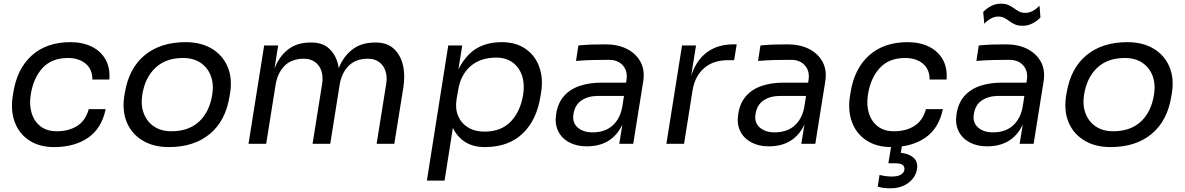

<svg xmlns="http://www.w3.org/2000/svg" viewBox="-20 -781 6438 1043"><path d="M274 18Q195 18 140 -17.5Q85 -53 61 -115.5Q37 -178 49 -258L52 -276Q72 -407 152.5 -479.5Q233 -552 363 -552Q429 -552 478.5 -527.5Q528 -503 553.5 -457.5Q579 -412 574 -349H482Q482 -405 445 -435.5Q408 -466 349 -466Q261 -466 211 -411.5Q161 -357 147 -267Q138 -211 152 -166Q166 -121 200.5 -94.5Q235 -68 288 -68Q354 -68 399.5 -97Q445 -126 462 -188H554Q532 -83 458 -32.5Q384 18 274 18Z M897 18Q814 18 755 -17.5Q696 -53 669.5 -115Q643 -177 655 -258L658 -276Q680 -410 766 -481Q852 -552 988 -552Q1071 -552 1130 -517Q1189 -482 1216 -419.5Q1243 -357 1230 -276L1227 -258Q1206 -125 1120 -53.5Q1034 18 897 18ZM911 -68Q1005 -68 1061.5 -120.5Q1118 -173 1133 -267Q1142 -325 1125 -369.5Q1108 -414 1069.5 -440Q1031 -466 974 -466Q881 -466 824.5 -413Q768 -360 753 -267Q744 -210 761 -165Q778 -120 816.5 -94Q855 -68 911 -68Z M1426 0H1330L1415 -534H1491L1455 -305H1443Q1454 -376 1481 -431.5Q1508 -487 1553.5 -518.5Q1599 -550 1668 -550H1672Q1732 -550 1768 -517Q1804 -484 1817 -428.5Q1830 -373 1819 -305H1791Q1802 -377 1829.5 -432Q1857 -487 1903 -518.5Q1949 -550 2018 -550H2022Q2082 -550 2118.5 -517Q2155 -484 2168.5 -428.5Q2182 -373 2171 -305L2122 0H2026L2078 -326Q2084 -365 2074 -395.5Q2064 -426 2039.5 -444Q2015 -462 1979 -462Q1913 -462 1874.5 -424Q1836 -386 1825 -320L1774 0H1678L1730 -326Q1736 -365 1726 -395.5Q1716 -426 1691.5 -444Q1667 -462 1631 -462Q1565 -462 1526.5 -424Q1488 -386 1477 -320Z M2395 200H2299L2415 -534H2491L2454 -303L2437 -305Q2461 -418 2527 -485Q2593 -552 2706 -552Q2782 -552 2834.5 -516Q2887 -480 2909.5 -417.5Q2932 -355 2919 -276L2916 -258Q2896 -129 2819 -55.5Q2742 18 2613 18Q2545 18 2499 -15Q2453 -48 2432.5 -105Q2412 -162 2420 -235L2451 -155ZM2612 -66Q2702 -66 2754.5 -120.5Q2807 -175 2822 -267Q2831 -324 2816 -369.5Q2801 -415 2765 -441.5Q2729 -468 2675 -468Q2589 -468 2535 -420.5Q2481 -373 2468 -287L2460 -241Q2452 -190 2469 -150.5Q2486 -111 2523 -88.5Q2560 -66 2612 -66Z M3420 0H3344L3370 -160H3354L3383 -345Q3391 -394 3364 -425Q3337 -456 3288 -456Q3239 -456 3199 -455Q3159 -454 3109 -450L3122 -534Q3163 -538 3196 -539Q3229 -540 3270 -540Q3337 -540 3386 -515Q3435 -490 3459.5 -445Q3484 -400 3474 -338ZM3167 14Q3112 14 3071.5 -8Q3031 -30 3012 -69Q2993 -108 3001 -160Q3010 -221 3043.5 -259Q3077 -297 3129.5 -314.5Q3182 -332 3246 -332H3391L3379 -260H3230Q3176 -260 3139.5 -236Q3103 -212 3095 -160Q3088 -115 3118 -88.5Q3148 -62 3199 -62Q3265 -62 3306 -97.5Q3347 -133 3360 -198L3380 -160Q3360 -77 3306.5 -31.5Q3253 14 3167 14Z M3696 0H3600L3685 -534H3761L3726 -314H3722Q3733 -384 3764 -434.5Q3795 -485 3845 -512.5Q3895 -540 3964 -540H3982L3968 -454H3934Q3855 -454 3805 -411Q3755 -368 3742 -289Z M4409 0H4333L4359 -160H4343L4372 -345Q4380 -394 4353 -425Q4326 -456 4277 -456Q4228 -456 4188 -455Q4148 -454 4098 -450L4111 -534Q4152 -538 4185 -539Q4218 -540 4259 -540Q4326 -540 4375 -515Q4424 -490 4448.5 -445Q4473 -400 4463 -338ZM4156 14Q4101 14 4060.5 -8Q4020 -30 4001 -69Q3982 -108 3990 -160Q3999 -221 4032.5 -259Q4066 -297 4118.5 -314.5Q4171 -332 4235 -332H4380L4368 -260H4219Q4165 -260 4128.5 -236Q4092 -212 4084 -160Q4077 -115 4107 -88.5Q4137 -62 4188 -62Q4254 -62 4295 -97.5Q4336 -133 4349 -198L4369 -160Q4349 -77 4295.5 -31.5Q4242 14 4156 14Z M4822 18Q4743 18 4688 -17.5Q4633 -53 4609 -115.5Q4585 -178 4597 -258L4600 -276Q4620 -407 4700.5 -479.5Q4781 -552 4911 -552Q4977 -552 5026.5 -527.5Q5076 -503 5101.5 -457.5Q5127 -412 5122 -349H5030Q5030 -405 4993 -435.5Q4956 -466 4897 -466Q4809 -466 4759 -411.5Q4709 -357 4695 -267Q4686 -211 4700 -166Q4714 -121 4748.5 -94.5Q4783 -68 4836 -68Q4902 -68 4947.5 -97Q4993 -126 5010 -188H5102Q5080 -83 5006 -32.5Q4932 18 4822 18ZM4815 242Q4796 242 4779 239.5Q4762 237 4748 233L4758 169Q4772 173 4790 175.5Q4808 178 4825 178Q4857 178 4874 167.5Q4891 157 4893 141Q4895 125 4884 115.5Q4873 106 4844 106H4806L4825 -10H4883L4868 85L4833 48H4849Q4906 48 4937.5 71.5Q4969 95 4961 139Q4954 182 4915 212Q4876 242 4815 242Z M5595 0H5519L5545 -160H5529L5558 -345Q5566 -394 5539 -425Q5512 -456 5463 -456Q5414 -456 5374 -455Q5334 -454 5284 -450L5297 -534Q5338 -538 5371 -539Q5404 -540 5445 -540Q5512 -540 5561 -515Q5610 -490 5634.5 -445Q5659 -400 5649 -338ZM5342 14Q5287 14 5246.5 -8Q5206 -30 5187 -69Q5168 -108 5176 -160Q5185 -221 5218.5 -259Q5252 -297 5304.5 -314.5Q5357 -332 5421 -332H5566L5554 -260H5405Q5351 -260 5314.5 -236Q5278 -212 5270 -160Q5263 -115 5293 -88.5Q5323 -62 5374 -62Q5440 -62 5481 -97.5Q5522 -133 5535 -198L5555 -160Q5535 -77 5481.5 -31.5Q5428 14 5342 14ZM5535 -641Q5510 -641 5493.5 -648.5Q5477 -656 5463.5 -666Q5450 -676 5436 -683.5Q5422 -691 5403 -691Q5382 -691 5363 -680.5Q5344 -670 5327 -652L5321 -716Q5339 -735 5363.5 -748Q5388 -761 5417 -761Q5442 -761 5458.5 -753.5Q5475 -746 5488.5 -736Q5502 -726 5516 -718.5Q5530 -711 5549 -711Q5570 -711 5590 -721.5Q5610 -732 5627 -750L5632 -686Q5614 -667 5589 -654Q5564 -641 5535 -641Z M6013 18Q5930 18 5871 -17.5Q5812 -53 5785.5 -115Q5759 -177 5771 -258L5774 -276Q5796 -410 5882 -481Q5968 -552 6104 -552Q6187 -552 6246 -517Q6305 -482 6332 -419.5Q6359 -357 6346 -276L6343 -258Q6322 -125 6236 -53.5Q6150 18 6013 18ZM6027 -68Q6121 -68 6177.5 -120.5Q6234 -173 6249 -267Q6258 -325 6241 -369.5Q6224 -414 6185.5 -440Q6147 -466 6090 -466Q5997 -466 5940.5 -413Q5884 -360 5869 -267Q5860 -210 5877 -165Q5894 -120 5932.5 -94Q5971 -68 6027 -68Z"/></svg>

Font: Sora Variable Italic
Style: Regular
Weight: 400
Designer: Jonathan Barnbrook, Julián Moncada
Foundry: Barnbrook Fonts
Version: Version 2.000